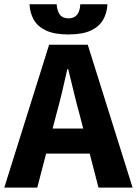

<svg xmlns="http://www.w3.org/2000/svg" viewBox="-26 -856 626 876"><path d="M-6.5 0 198.1 -651.8H374.4L579 0H423.4L338 -330.1Q324.2 -379.3 311.1 -434.3Q298 -489.3 285.2 -540.5H281.2Q269.8 -488.8 256.7 -434.1Q243.6 -379.3 229.9 -330.1L144 0ZM128.5 -155.2V-269.7H442.1V-155.2ZM286.4 -698.8Q222.5 -698.8 184.3 -716.7Q146.1 -734.5 128.3 -765.7Q110.6 -796.8 108.6 -836.4H232.5Q234.5 -806.4 247 -789.3Q259.6 -772.3 286.4 -772.3Q313.2 -772.3 326.2 -789.3Q339.2 -806.4 340.2 -836.4H464.2Q462.2 -796.8 444.4 -765.7Q426.6 -734.5 388.4 -716.7Q350.2 -698.8 286.4 -698.8Z"/></svg>

Font: Source Sans 3 VF
Style: Regular
Weight: 200
Designer: Paul D. Hunt
Foundry: Adobe
Version: Version 3.046;hotconv 1.0.118;makeotfexe 2.5.65603